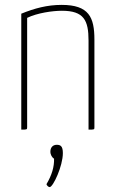

<svg xmlns="http://www.w3.org/2000/svg" viewBox="-20 -530 462 785"><path d="M67 0C90 0 91 0 91 -10V-457C132 -477 195 -486 233 -486C323 -486 342 -447 342 -364V0C366 0 366 0 366 -10V-368C366 -459 344 -510 232 -510C173 -510 121 -496 67 -474ZM186 90C186 103 193 114 201 119C202 152 192 186 170 223C171 228 178 235 183 235C197 235 237 149 237 96C237 67 227 62 212 62C196 62 186 73 186 90Z"/></svg>

Font: Yanone Kaffeesatz Extra Light
Style: Regular
Weight: 200
Designer: Yanone (Cyrillic: Daniel Pouzeot & Huerta Tipografica)
Foundry: Yanone
Version: Version 1.100;PS 001.100;hotconv 1.0.70;makeotf.lib2.5.58329